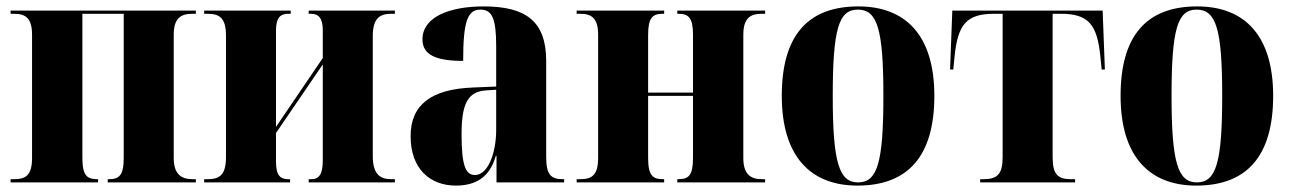

<svg xmlns="http://www.w3.org/2000/svg" viewBox="-20 -569 4030 599"><path d="M13 0H286V-10H283C252 -10 237 -21 237 -76V-526H366V-76C366 -21 351 -10 320 -10H316V0H591V-10H581C546 -10 522 -25 522 -76V-461C522 -514 546 -526 580 -526H591V-536H13V-526H24C58 -526 80 -514 80 -461V-76C80 -21 59 -10 24 -10H13Z M617 0H885V-10H879C855 -10 841 -21 841 -65V-154L987 -368V-69C987 -24 975 -10 951 -10H943V0H1212V-10H1201C1167 -10 1143 -24 1143 -82V-457C1143 -514 1167 -526 1201 -526H1212V-536H943V-526H950C974 -526 987 -512 987 -475V-388L841 -173V-473C841 -516 856 -526 880 -526H887V-536H617V-526H627C662 -526 685 -516 685 -458V-78C685 -20 662 -10 627 -10H617Z M1402 10C1461 10 1507 -13 1527 -83H1529V0H1740V-10H1737C1697 -10 1684 -25 1684 -81V-379C1684 -504 1619 -549 1489 -549C1384 -549 1298 -517 1298 -446C1298 -398 1340 -379 1425 -379C1425 -501 1438 -539 1479 -539C1515 -539 1528 -512 1528 -424V-299L1456 -296C1326 -291 1261 -243 1261 -144C1261 -43 1321 10 1402 10ZM1462 -23C1433 -23 1420 -51 1420 -150C1420 -245 1439 -283 1496 -287L1528 -289V-165C1528 -88 1501 -23 1462 -23Z M1779 0H2052V-10H2048C2017 -10 2002 -21 2002 -76V-270H2142V-76C2142 -21 2128 -10 2096 -10H2093V0H2367V-10H2357C2322 -10 2299 -25 2299 -76V-460C2299 -514 2322 -526 2357 -526H2367V-536H2093V-526H2096C2128 -526 2142 -514 2142 -461V-280H2002V-460C2002 -514 2016 -526 2048 -526H2052V-536H1779V-526H1790C1824 -526 1846 -514 1846 -461V-76C1846 -21 1825 -10 1790 -10H1779Z M2655 10C2813 10 2895 -82 2895 -270C2895 -458 2806 -549 2658 -549C2500 -549 2419 -458 2419 -270C2419 -82 2508 10 2655 10ZM2657 0C2598 0 2578 -61 2578 -270C2578 -479 2597 -539 2656 -539C2717 -539 2736 -479 2736 -270C2736 -61 2717 0 2657 0Z M3038 0H3334V-10H3320C3280 -10 3264 -26 3264 -78V-526H3289C3374 -526 3403 -495 3413 -392L3417 -352H3427L3420 -536H2951L2944 -352H2954L2958 -392C2968 -495 2997 -526 3082 -526H3108V-78C3108 -26 3091 -10 3049 -10H3038Z M3712 10C3870 10 3952 -82 3952 -270C3952 -458 3863 -549 3715 -549C3557 -549 3476 -458 3476 -270C3476 -82 3565 10 3712 10ZM3714 0C3655 0 3635 -61 3635 -270C3635 -479 3654 -539 3713 -539C3774 -539 3793 -479 3793 -270C3793 -61 3774 0 3714 0Z"/></svg>

Font: Noto Serif Display Condensed ExtraBold
Style: Regular
Weight: 800
Width: 3
Designer: Monotype Design Team
Foundry: Monotype Imaging Inc.
Version: Version 2.009